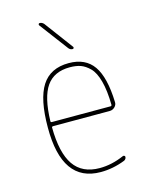

<svg xmlns="http://www.w3.org/2000/svg" viewBox="-114 -826 729 913"><g transform="rotate(-15 250.0 -370.0)"><path d="M253.9 -509.8Q175.8 -509.8 138.7 -456.5Q101.6 -403.3 98.6 -286.1Q98.6 -280.3 104.5 -280.3H393.6Q398.4 -280.3 399.4 -285.2Q398.4 -356.4 385.7 -403.3Q373 -450.2 351.1 -472.2Q329.1 -494.1 306.6 -502Q284.2 -509.8 253.9 -509.8ZM268.6 9.8Q78.1 9.8 79.1 -259.8Q79.1 -399.4 121.1 -464.8Q163.1 -530.3 253.9 -530.3Q335.9 -530.3 375.5 -473.6Q415 -417 418.9 -294.9Q419.9 -281.2 409.2 -270.5Q398.4 -259.8 383.8 -259.8H104.5Q99.6 -259.8 98.6 -255.9Q99.6 -129.9 141.1 -69.8Q182.6 -9.8 268.6 -9.8Q328.1 -9.8 387.7 -36.1Q391.6 -38.1 395.5 -36.1Q399.4 -34.2 399.4 -30.3Q399.4 -19.5 388.7 -13.7Q329.1 9.8 268.6 9.8ZM270.5 -599.6 165 -740.2Q163.1 -743.2 164.6 -746.6Q166 -750 169.9 -750Q181.6 -750 190.4 -740.2L294.9 -599.6Q296.9 -596.7 295.4 -593.3Q293.9 -589.8 290 -589.8Q278.3 -589.8 270.5 -599.6Z"/></g></svg>

Font: Rounded Mgen+ 1mn thin
Style: Regular
Weight: 100
Designer: [Source Han Sans]
Ryoko NISHIZUKA  (kana & ideographs); Paul D. Hunt (Latin, Greek & Cyrillic); Wenlong ZHANG  (bopomofo
Version: Version 1.059.20150602